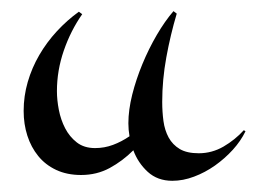

<svg xmlns="http://www.w3.org/2000/svg" viewBox="-20 -303 456 341"><path d="M416 -69.8Q407.7 -52.7 393.6 -37.1Q379.4 -21.5 361.8 -9Q344.2 3.4 324.7 10.7Q305.2 18.1 286.1 18.1Q259.8 18.1 242.4 2.2Q225.1 -13.7 216.8 -36.1Q197.8 -17.1 174.8 -4.6Q151.9 7.8 124 7.8Q99.1 7.8 79.8 -1.2Q60.5 -10.3 47.9 -25.9Q35.2 -41.5 28.6 -62Q22 -82.5 22 -106Q22 -132.3 29.3 -157.5Q36.6 -182.6 49.8 -205.3Q63 -228 81.1 -247.6Q99.1 -267.1 120.1 -282.2L126 -277.8Q105.5 -248.5 93.3 -213.1Q81.1 -177.7 81.1 -141.1Q81.1 -125.5 84.5 -107.9Q87.9 -90.3 95.7 -75.2Q103.5 -60.1 116.5 -50Q129.4 -40 148.9 -40Q165.5 -40 180.7 -45.7Q195.8 -51.3 210 -61Q209 -66.9 208.5 -72.5Q208 -78.1 208 -84Q208 -107.4 214.8 -134.8Q221.7 -162.1 232.9 -189.2Q244.1 -216.3 258.5 -241Q272.9 -265.6 288.1 -283.2L293.9 -278.8Q282.7 -241.2 275.4 -201.2Q268.1 -161.1 268.1 -122.1Q268.1 -104.5 270.3 -88.1Q272.5 -71.8 279.5 -58.8Q286.6 -45.9 299.3 -38.3Q312 -30.8 333 -30.8Q356.4 -30.8 377 -42.7Q397.5 -54.7 413.1 -71.8Z"/></svg>

Font: Montez
Style: Regular
Weight: 400
Designer: Astigmatic (AOETI)
Foundry: Astigmatic (AOETI)
Version: Version 1.000